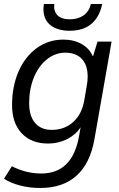

<svg xmlns="http://www.w3.org/2000/svg" viewBox="-31 -707 592 955"><path d="M524 -500 439 -16Q418 105 350 166.5Q282 228 169 228Q117 228 70 216Q23 204 -11 182L28 120Q99 156 174 156Q329 156 362 -29L370 -74Q345 -36 302 -14.5Q259 7 208 7Q125 7 77 -44Q29 -95 29 -184Q29 -278 61.5 -352Q94 -426 152 -468Q210 -510 284 -510Q336 -510 375 -488Q414 -466 430 -428H432L454 -500ZM405 -326Q405 -383 376 -414Q347 -445 294 -445Q244 -445 202.5 -412Q161 -379 137.5 -321.5Q114 -264 114 -194Q114 -130 143.5 -95.5Q173 -61 226 -61Q290 -61 333 -100Q376 -139 388 -207L401 -283Q405 -303 405 -326ZM185 -663Q185 -671 187 -687H239Q235 -652 254.5 -631.5Q274 -611 317 -611Q356 -611 384 -630Q412 -649 421 -687H477Q465 -624 424.5 -589Q384 -554 315 -554Q256 -554 220.5 -581.5Q185 -609 185 -663Z"/></svg>

Font: Sarabun
Style: Italic
Weight: 400
Italic angle: -10°
Designer: Suppakit Chalermlarp | Katatrad Co.,Ltd.
Foundry: Cadson Demak Co.,Ltd.
Version: Version 1.000; ttfautohint (v1.6)